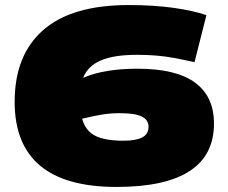

<svg xmlns="http://www.w3.org/2000/svg" viewBox="-20 -730 901 760"><path d="M441 10Q38 10 38 -327Q38 -512 151 -611Q264 -710 489 -710Q588 -710 666.5 -699Q745 -688 797 -670L750 -484Q705 -494 669.5 -500.5Q634 -507 599 -510Q564 -513 522 -513Q431 -513 379.5 -491Q328 -469 309 -422Q354 -441 407 -449.5Q460 -458 525 -458Q677 -458 752 -403Q827 -348 827 -241Q827 10 441 10ZM454 -282Q415 -282 380.5 -276Q346 -270 305 -260Q319 -211 358 -192Q397 -173 468 -173Q518 -173 543 -186Q568 -199 568 -229Q568 -255 541.5 -268.5Q515 -282 454 -282Z"/></svg>

Font: Georama Extended Black
Style: Regular
Weight: 900
Width: 7
Designer: Jean-Baptiste Levee
Foundry: Production Type
Version: Version 1.000